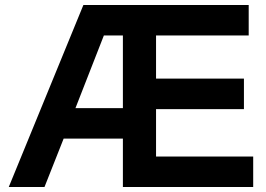

<svg xmlns="http://www.w3.org/2000/svg" viewBox="-20 -749 1064 769"><path d="M234.9 -193.8 158.2 0H15.1L314 -729H976.1V-606.9H605V-434.1H957V-312H605V-122.1H994.1V0H472.2V-193.8ZM282.2 -315.9H472.2V-606.9H396Z"/></svg>

Font: Miedinger*
Style: Bold
Weight: 700
Version: Version 001.000